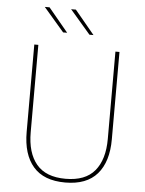

<svg xmlns="http://www.w3.org/2000/svg" viewBox="-57 -870 699 923"><g transform="rotate(5 292.5 -408.0)"><path d="M292.5 9Q189 9 138 -50Q87 -109 87 -217.5V-639H106.5V-217.5Q106.5 -118 152 -63.5Q197.5 -9 292.5 -9Q388 -9 433.2 -63.5Q478.5 -118 478.5 -217.5V-639H498V-217.5Q498 -109 446.8 -50Q395.5 9 292.5 9ZM144.5 -823.5 239 -709.5V-709H220L121.5 -823.5ZM271.5 -823.5 366 -709.5V-709H347L248.5 -823.5Z"/></g></svg>

Font: Anek Latin Medium Thin
Style: Regular
Weight: 250
Version: Version 1.003